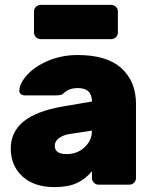

<svg xmlns="http://www.w3.org/2000/svg" viewBox="-20 -755 629 785"><path d="M356 -340Q356 -395 298 -395Q265 -395 244 -377Q236 -369 228 -367Q220 -365 208 -365H81Q71 -365 64.5 -371Q58 -377 59 -387Q62 -418 93.5 -451.5Q125 -485 179 -507.5Q233 -530 298 -530Q417 -530 476.5 -476Q536 -422 536 -330V-27Q536 -16 528 -8Q520 0 509 0H383Q372 0 364 -8Q356 -16 356 -27V-55Q330 -23 294 -6.5Q258 10 203 10Q119 10 71.5 -34Q24 -78 24 -148Q24 -215 76 -258Q128 -301 239 -320ZM264 -207Q236 -202 220 -189.5Q204 -177 204 -159Q204 -125 252 -125Q296 -125 326 -153Q356 -181 356 -221ZM119 -622V-708Q119 -719 127 -727Q135 -735 146 -735H435Q446 -735 454 -727Q462 -719 462 -708V-622Q462 -611 454 -603Q446 -595 435 -595H146Q135 -595 127 -603Q119 -611 119 -622Z"/></svg>

Font: Rubik
Style: Regular
Weight: 700
Designer: Hubert & Fischer
Foundry: Hubert & Fischer
Version: Version 1.100